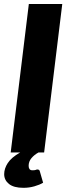

<svg xmlns="http://www.w3.org/2000/svg" viewBox="-24 -748 340 942"><path d="M159 83.5Q170 83.5 171.5 93L187.5 148.5Q170 159 144.5 166.2Q119 173.5 91 173.5Q43.5 173.5 20 154.5Q-3.5 135.5 -3.5 106.5Q-3.5 79 14.2 51.8Q32 24.5 75 0H28.5L117.5 -728.5H281.5L192.5 0H165Q144 11.5 130.2 28Q116.5 44.5 116.5 65.5Q116.5 75.5 120.8 81.5Q125 87.5 135 87.5Q141 87.5 144.8 87Q148.5 86.5 150.8 85.8Q153 85 154.8 84.2Q156.5 83.5 159 83.5Z"/></svg>

Font: Lato Black
Style: Italic
Weight: 900
Italic angle: -7°
Designer: Lukasz Dziedzic
Foundry: tyPoland Lukasz Dziedzic
Version: Version 2.007; 2014-02-27